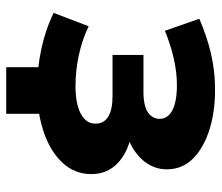

<svg xmlns="http://www.w3.org/2000/svg" viewBox="-66 -522 695 602"><g transform="rotate(90 281.0 -220.5)"><path d="M256.6 10Q194.8 10 133.5 -3Q72.2 -16.1 19.9 -41.7L61.8 -151.5Q103.3 -131.4 151.8 -120.8Q200.2 -110.2 249.9 -110.2Q286.2 -110.2 312.5 -117.5Q338.7 -124.8 352.9 -138.9Q367.2 -152.9 367.2 -172.5Q367.2 -199.4 345.3 -212.8Q323.4 -226.3 281.1 -226.3H151.8V-323.3H268Q295.2 -323.3 313.9 -329Q332.5 -334.7 342.3 -346.6Q352.2 -358.4 352.2 -374.4Q352.2 -391.1 340.2 -403.2Q328.3 -415.3 305 -421.7Q281.6 -428.2 246.8 -428.2Q206.8 -428.2 163.8 -418.5Q120.8 -408.9 76 -390.5L38.3 -498.5Q90.7 -521.1 142.7 -533.8Q194.8 -546.5 245.7 -547.5Q320.9 -549.7 380.9 -531.8Q440.8 -513.9 475.6 -479.8Q510.4 -445.7 510.4 -396.8Q510.4 -358 486.5 -327.2Q462.6 -296.4 421.9 -278.6Q381.2 -260.8 329.6 -260.8L334 -291.8Q422.6 -291.8 474 -256.4Q525.4 -221 525.4 -160Q525.4 -107.6 489.8 -69.4Q454.2 -31.2 393.7 -10.6Q333.1 10 256.6 10ZM190.3 107V-28.2H336.3V107Z"/></g></svg>

Font: Montserrat Thin
Style: Regular
Weight: 100
Designer: Julieta Ulanovsky
Foundry: Julieta Ulanovsky
Version: Version 9.000